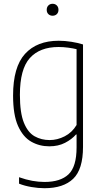

<svg xmlns="http://www.w3.org/2000/svg" viewBox="-20 -763 536 1013"><path d="M214.5 230Q182.5 230 145.8 223.8Q109 217.5 80.5 206V172Q117 185 150.2 191Q183.5 197 215 197Q299 197 341.5 156.8Q384 116.5 384 14.5V-53.5H381Q359 -28 323.2 -9.5Q287.5 9 240 9Q188 9 144.8 -15.5Q101.5 -40 75.2 -98.5Q49 -157 49 -259Q49 -409.5 112 -478.8Q175 -548 290 -548Q322 -548 356.8 -542.5Q391.5 -537 418 -528.5V12Q418 130.5 366.2 180.2Q314.5 230 214.5 230ZM242 -24Q282.5 -24 321.2 -43.8Q360 -63.5 384 -103.5V-503.5Q366 -508 340.2 -511.5Q314.5 -515 289 -515Q190 -515 137.5 -456.8Q85 -398.5 85 -263Q85 -167.5 106 -115.8Q127 -64 162.5 -44Q198 -24 242 -24ZM257.5 -680Q244 -680 235.2 -688.5Q226.5 -697 226.5 -711Q226.5 -725.5 235.2 -734.2Q244 -743 257.5 -743Q271 -743 279.8 -734.2Q288.5 -725.5 288.5 -711Q288.5 -697 279.8 -688.5Q271 -680 257.5 -680Z"/></svg>

Font: Encode Sans SemiCondensed SemiCondensed Thin
Style: Regular
Weight: 100
Width: 4
Designer: Multiple Designers
Foundry: Impallari Type
Version: Version 3.000; ttfautohint (v1.8.3) -l 8 -r 50 -G 200 -x 14 